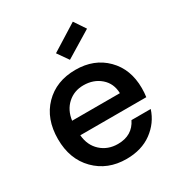

<svg xmlns="http://www.w3.org/2000/svg" viewBox="-188 -926 992 1062"><g transform="rotate(-30 308.5 -394.5)"><path d="M307.1 -463.9Q248 -463.9 206.3 -426.5Q164.6 -389.2 155.8 -325.2H460.9Q459.5 -387.7 415.8 -425.8Q372.1 -463.9 307.1 -463.9ZM564.9 -164.1Q540.5 -87.9 474.6 -39.6Q408.7 8.8 312 8.8Q191.9 8.8 114.5 -69.6Q37.1 -147.9 37.1 -275.9Q37.1 -404.8 113 -482.4Q189 -560.1 312 -560.1Q430.7 -560.1 505.4 -485.1Q580.1 -410.2 580.1 -289.1Q580.1 -258.3 576.2 -232.9H154.8Q160.6 -166 204.3 -126.5Q248 -86.9 312 -86.9Q404.3 -86.9 441.9 -164.1ZM433.1 -797.9 481.9 -725.1 314 -623 265.1 -692.9Z"/></g></svg>

Font: SVN-Poppins Medium
Style: Regular
Weight: 500
Designer: Ninad Kale (Devanagari), Jonny Pinhorn (Latin)
Foundry: Indian Type Foundry
Version: Version 3.002 2017